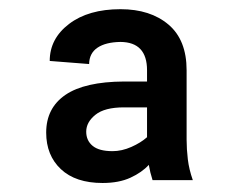

<svg xmlns="http://www.w3.org/2000/svg" viewBox="-20 -742 527 424"><path d="M82 -449.2Q82 -503.4 124.5 -532.5Q167 -561.5 253.9 -562H304.7V-586.9Q304.7 -648.9 246.1 -649.4Q213.4 -648.9 195.3 -636.7Q177.2 -624.5 176.8 -600.6L89.8 -607.4Q89.8 -656.7 132.6 -689.2Q175.3 -721.7 246.1 -721.7Q312 -721.7 352.1 -687.7Q392.1 -653.8 392.1 -586.9V-433.6Q392.1 -412.6 394.8 -390.1Q397.5 -367.7 405.8 -344.2H316.9Q311.5 -360.8 308.6 -377.9Q293.5 -361.3 268.1 -349.6Q242.7 -337.9 206.5 -337.9Q147 -337.9 114.5 -368.4Q82 -398.9 82 -449.2ZM170.4 -451.2Q170.4 -431.6 184.6 -419.9Q198.7 -408.2 228.5 -408.2Q249 -408.2 270 -417.5Q291 -426.8 304.7 -439V-504.9H253.9Q210.9 -504.9 190.7 -488.5Q170.4 -472.2 170.4 -451.2Z"/></svg>

Font: Konkhmer Sleokchher
Style: Regular
Weight: 400
Designer: Suon May Sophanith
Version: Version 1.000; ttfautohint (v1.8.4.7-5d5b);gftools[0.9.23]